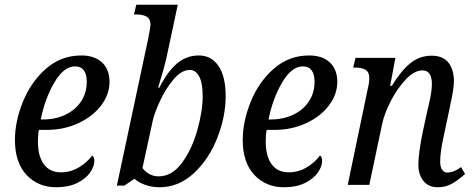

<svg xmlns="http://www.w3.org/2000/svg" viewBox="-20 -780 1998 810"><path d="M43 -190Q43 -268 77 -351.5Q111 -435 174.5 -490.5Q238 -546 323 -546Q379 -546 410.5 -516.5Q442 -487 442 -435Q442 -382 407 -335.5Q372 -289 311 -260.5Q250 -232 176 -232H144Q140 -212 140 -183Q140 -121 165 -87Q190 -53 237 -53Q277 -53 312 -73.5Q347 -94 369 -124Q373 -122 375.5 -115.5Q378 -109 378 -102Q378 -78 360 -52Q342 -26 305.5 -8Q269 10 217 10Q141 10 92 -42Q43 -94 43 -190ZM162 -276Q214 -276 256 -296Q298 -316 322 -352Q346 -388 346 -435Q346 -467 333.5 -483.5Q321 -500 297 -500Q249 -500 209 -431.5Q169 -363 152 -276Z M547 -26 505 3H473L605 -616Q615 -668 615 -675Q615 -700 599 -709.5Q583 -719 555 -719H545L555 -760H730L682 -535Q672 -491 647 -410H652Q686 -477 726 -511.5Q766 -546 819 -546Q872 -546 902 -501.5Q932 -457 932 -374Q932 -289 897 -199Q862 -109 798 -49.5Q734 10 653 10Q620 10 591.5 -0.5Q563 -11 547 -26ZM835 -375Q835 -431 820 -458Q805 -485 781 -485Q746 -485 712.5 -445.5Q679 -406 655 -354Q631 -302 624 -269L581 -71Q593 -55 610.5 -45.5Q628 -36 649 -36Q706 -36 748 -93.5Q790 -151 812.5 -231Q835 -311 835 -375Z M1004 -190Q1004 -268 1038 -351.5Q1072 -435 1135.5 -490.5Q1199 -546 1284 -546Q1340 -546 1371.5 -516.5Q1403 -487 1403 -435Q1403 -382 1368 -335.5Q1333 -289 1272 -260.5Q1211 -232 1137 -232H1105Q1101 -212 1101 -183Q1101 -121 1126 -87Q1151 -53 1198 -53Q1238 -53 1273 -73.5Q1308 -94 1330 -124Q1334 -122 1336.5 -115.5Q1339 -109 1339 -102Q1339 -78 1321 -52Q1303 -26 1266.5 -8Q1230 10 1178 10Q1102 10 1053 -42Q1004 -94 1004 -190ZM1123 -276Q1175 -276 1217 -296Q1259 -316 1283 -352Q1307 -388 1307 -435Q1307 -467 1294.5 -483.5Q1282 -500 1258 -500Q1210 -500 1170 -431.5Q1130 -363 1113 -276Z M1745 -85Q1745 -134 1764 -226L1781 -304Q1783 -312 1792.5 -354.5Q1802 -397 1802 -426Q1802 -483 1762 -483Q1728 -483 1692 -445Q1656 -407 1628.5 -353.5Q1601 -300 1592 -256L1538 0H1447L1531 -403Q1538 -431 1538 -451Q1538 -476 1522 -485.5Q1506 -495 1478 -495H1470L1480 -536H1648L1626 -418H1633Q1673 -483 1712 -514Q1751 -545 1800 -545Q1850 -545 1872.5 -515Q1895 -485 1895 -438Q1895 -406 1881 -344L1877 -324L1852 -206Q1837 -139 1837 -98Q1837 -76 1845 -64Q1853 -52 1867 -52Q1894 -52 1925 -75L1942 -46Q1913 -20 1886.5 -5Q1860 10 1827 10Q1788 10 1766.5 -16.5Q1745 -43 1745 -85Z"/></svg>

Font: Noto Serif Narrow
Style: Italic
Weight: 400
Width: 4
Italic angle: -12°
Designer: Monotype Design Team
Foundry: Monotype Imaging Inc.
Version: Version 1.001